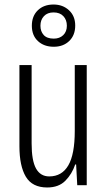

<svg xmlns="http://www.w3.org/2000/svg" viewBox="-20 -820 472 850"><path d="M364 -532V0H322L317 -92H313Q299 -50 269.5 -20Q240 10 189 10Q123 10 94.5 -37.5Q66 -85 66 -173V-532H120V-185Q120 -109 139.5 -74Q159 -39 198 -39Q254 -39 282.5 -88Q311 -137 311 -240V-532ZM218 -613Q175 -613 148 -638Q121 -663 121 -706Q121 -749 147.5 -774.5Q174 -800 217 -800Q258 -800 285.5 -774.5Q313 -749 313 -707Q313 -664 286.5 -638.5Q260 -613 218 -613ZM218 -649Q244 -649 260 -664.5Q276 -680 276 -706Q276 -732 260.5 -748.5Q245 -765 217 -765Q190 -765 174.5 -748.5Q159 -732 159 -706Q159 -681 173.5 -665Q188 -649 218 -649Z"/></svg>

Font: Noto Sans Khmer ExtraCondensed Light
Style: Regular
Weight: 300
Width: 2
Designer: Danh Hong and the Monotype Design Team
Foundry: Monotype Imaging Inc.
Version: Version 2.004; ttfautohint (v1.8.4.7-5d5b)